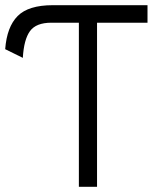

<svg xmlns="http://www.w3.org/2000/svg" viewBox="-21 -720 646 740"><path d="M283 0V-632.5H177Q118 -632.5 94.5 -600Q71 -567.5 67 -497L-1 -530.5Q5.5 -616.5 47 -658.2Q88.5 -700 182.5 -700H547.5V-632.5H353V0Z"/></svg>

Font: Overpass Light
Style: Regular
Weight: 300
Designer: Delve Withrington, Dave Bailey, Thomas Jockin
Foundry: Delve Fonts LLC
Version: Version 4.000; ttfautohint (v1.8.3)